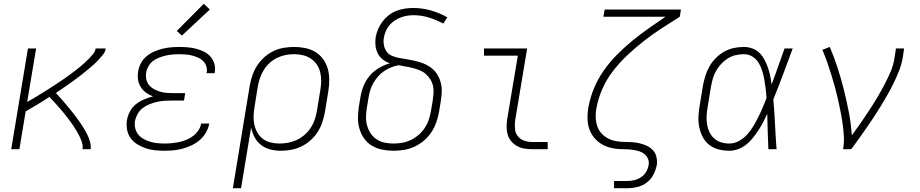

<svg xmlns="http://www.w3.org/2000/svg" viewBox="-20 -785 4840 1010"><path d="M39 0 127 -530H170L123 -249Q137 -257 151.5 -265Q166 -273 180 -282Q194 -291 208 -299.5Q222 -308 236 -317Q250 -326 264 -335Q278 -344 291.5 -353Q305 -362 318.5 -371.5Q332 -381 345.5 -391Q359 -401 372.5 -411Q386 -421 398.5 -431.5Q411 -442 423.5 -453Q436 -464 447.5 -476Q459 -488 470 -501Q481 -514 483 -530H536Q534 -513 522.5 -498.5Q511 -484 499 -471Q487 -458 473.5 -446Q460 -434 446.5 -422.5Q433 -411 419 -400Q405 -389 390.5 -378Q376 -367 361.5 -356.5Q347 -346 332.5 -336Q318 -326 303.5 -316Q289 -306 274 -296Q284 -285 293.5 -274.5Q303 -264 313 -252.5Q323 -241 332 -230Q341 -219 350.5 -207.5Q360 -196 369 -184.5Q378 -173 386.5 -161Q395 -149 403.5 -137Q412 -125 419.5 -112.5Q427 -100 434 -87Q441 -74 446.5 -60Q452 -46 455.5 -31Q459 -16 457 0H414Q417 -18 411.5 -34.5Q406 -51 399 -66Q392 -81 383.5 -95Q375 -109 366 -123Q357 -137 347 -150Q337 -163 327 -176Q317 -189 306.5 -201.5Q296 -214 285 -226Q274 -238 263 -250.5Q252 -263 240 -275Q209 -255 178 -236Q147 -217 115 -199L82 0Z M847 8Q821 8 795.5 5.5Q770 3 746.5 -5Q723 -13 702 -26Q681 -39 667 -58.5Q653 -78 648.5 -103Q644 -128 648 -154Q652 -177 664 -199.5Q676 -222 696 -237.5Q716 -253 739 -262.5Q762 -272 785 -278Q766 -285 749 -297Q732 -309 720.5 -327Q709 -345 706 -366.5Q703 -388 707 -410Q710 -432 721.5 -453Q733 -474 751 -489Q769 -504 790.5 -513.5Q812 -523 834.5 -528.5Q857 -534 879 -536Q901 -538 923 -538Q946 -538 968.5 -536Q991 -534 1012 -528.5Q1033 -523 1052.5 -513.5Q1072 -504 1086 -488.5Q1100 -473 1107 -451.5Q1114 -430 1110 -408Q1110 -406 1109.5 -404Q1109 -402 1109 -400H1066Q1067 -402 1067 -403Q1067 -404 1068 -406Q1070 -423 1064.5 -438.5Q1059 -454 1047.5 -465Q1036 -476 1021 -482.5Q1006 -489 990 -493Q974 -497 957 -498.5Q940 -500 923 -500Q906 -500 888.5 -498.5Q871 -497 853.5 -493Q836 -489 818.5 -482.5Q801 -476 786 -465Q771 -454 761.5 -437.5Q752 -421 749 -404Q746 -386 749.5 -368.5Q753 -351 763.5 -338Q774 -325 789.5 -316.5Q805 -308 821.5 -303Q838 -298 856 -296.5Q874 -295 893 -295H954L948 -256H886Q867 -256 847.5 -255Q828 -254 808 -249.5Q788 -245 768.5 -237.5Q749 -230 732 -217.5Q715 -205 704.5 -186.5Q694 -168 690 -149Q687 -130 691.5 -110.5Q696 -91 707.5 -77Q719 -63 735.5 -54Q752 -45 770 -39.5Q788 -34 807.5 -32Q827 -30 847 -30Q866 -30 885 -32Q904 -34 923 -38Q942 -42 960.5 -49.5Q979 -57 995.5 -69.5Q1012 -82 1023.5 -99Q1035 -116 1038 -135H1081Q1076 -110 1063.5 -88Q1051 -66 1031.5 -49Q1012 -32 989 -21Q966 -10 942.5 -3.5Q919 3 895 5.5Q871 8 847 8ZM937 -598 910 -622 1052 -765 1084 -735Z M1205 205 1294 -336Q1299 -363 1308 -389.5Q1317 -416 1333 -440.5Q1349 -465 1371 -484.5Q1393 -504 1419 -516.5Q1445 -529 1473 -533.5Q1501 -538 1528 -538Q1557 -538 1586.5 -532Q1616 -526 1640 -511Q1664 -496 1680.5 -473Q1697 -450 1704.5 -422.5Q1712 -395 1712 -364.5Q1712 -334 1707 -304L1689 -194Q1684 -167 1675 -140.5Q1666 -114 1650.5 -90Q1635 -66 1613 -46.5Q1591 -27 1565 -14.5Q1539 -2 1512 3Q1485 8 1457 8Q1429 8 1401.5 1Q1374 -6 1353 -22.5Q1332 -39 1319 -63.5Q1306 -88 1301 -115L1248 205ZM1450 -30Q1474 -30 1497 -34.5Q1520 -39 1541.5 -49Q1563 -59 1582 -75.5Q1601 -92 1614.5 -112.5Q1628 -133 1635.5 -155.5Q1643 -178 1647 -201L1665 -311Q1669 -334 1669.5 -358Q1670 -382 1664.5 -404.5Q1659 -427 1646.5 -445.5Q1634 -464 1615.5 -476.5Q1597 -489 1574 -494.5Q1551 -500 1527 -500Q1504 -500 1481.5 -495.5Q1459 -491 1437.5 -480.5Q1416 -470 1398 -453.5Q1380 -437 1367.5 -416.5Q1355 -396 1347.5 -374Q1340 -352 1336 -329L1319 -223Q1315 -199 1314 -175.5Q1313 -152 1318 -129.5Q1323 -107 1334 -87.5Q1345 -68 1363 -54.5Q1381 -41 1403.5 -35.5Q1426 -30 1450 -30Z M2049 8Q2019 8 1990 2Q1961 -4 1936.5 -18.5Q1912 -33 1895.5 -56.5Q1879 -80 1871 -107.5Q1863 -135 1863 -165Q1863 -195 1868 -226L1877 -279Q1882 -308 1894 -336.5Q1906 -365 1926.5 -388.5Q1947 -412 1974.5 -428Q2002 -444 2031 -452Q2010 -459 1993.5 -472Q1977 -485 1967.5 -503.5Q1958 -522 1955.5 -544Q1953 -566 1956 -589Q1960 -610 1969 -631.5Q1978 -653 1992 -671.5Q2006 -690 2024.5 -704.5Q2043 -719 2064.5 -727.5Q2086 -736 2108.5 -739.5Q2131 -743 2153 -743Q2202 -743 2247 -730Q2292 -717 2333 -694L2312 -661Q2276 -680 2237 -692.5Q2198 -705 2155 -705Q2137 -705 2120 -702Q2103 -699 2086 -692.5Q2069 -686 2054 -675.5Q2039 -665 2027.5 -651Q2016 -637 2009 -620Q2002 -603 1999 -586Q1996 -567 1999.5 -548Q2003 -529 2013.5 -514Q2024 -499 2041.5 -491.5Q2059 -484 2078 -480.5Q2097 -477 2116 -474Q2135 -471 2153.5 -467Q2172 -463 2190 -457.5Q2208 -452 2224.5 -443.5Q2241 -435 2255 -423Q2269 -411 2279 -395.5Q2289 -380 2295 -362.5Q2301 -345 2303 -326Q2305 -307 2303 -287Q2301 -267 2298 -248L2289 -194Q2284 -167 2274.5 -140Q2265 -113 2248.5 -88.5Q2232 -64 2209 -44.5Q2186 -25 2159.5 -13Q2133 -1 2105 3.5Q2077 8 2049 8ZM2049 -30Q2073 -30 2096 -34Q2119 -38 2141 -48.5Q2163 -59 2182 -75.5Q2201 -92 2214.5 -112.5Q2228 -133 2235.5 -155.5Q2243 -178 2247 -201L2256 -254Q2259 -274 2260.5 -294Q2262 -314 2258 -332.5Q2254 -351 2244 -367Q2234 -383 2220 -395.5Q2206 -408 2188.5 -415Q2171 -422 2152.5 -427Q2134 -432 2115 -435Q2096 -438 2077 -442Q2056 -438 2037 -430.5Q2018 -423 2000.5 -411Q1983 -399 1969 -383Q1955 -367 1944.5 -349Q1934 -331 1928 -311.5Q1922 -292 1919 -273L1910 -219Q1906 -195 1905.5 -171Q1905 -147 1911 -125Q1917 -103 1929.5 -84Q1942 -65 1960.5 -52.5Q1979 -40 2002 -35Q2025 -30 2049 -30Z M2780 0Q2759 0 2738.5 -3.5Q2718 -7 2700.5 -16.5Q2683 -26 2670 -41Q2657 -56 2651 -75.5Q2645 -95 2645 -116Q2645 -137 2648 -158L2704 -492H2526V-530H2753L2690 -152Q2687 -129 2689 -107Q2691 -85 2704 -68.5Q2717 -52 2737.5 -45Q2758 -38 2780 -38H2861V0Z M3210 205V167H3281Q3299 167 3317.5 162.5Q3336 158 3352.5 147Q3369 136 3379 119Q3389 102 3392 83Q3395 67 3389 51.5Q3383 36 3371 26Q3359 16 3343.5 11Q3328 6 3311.5 3.5Q3295 1 3278.5 0.5Q3262 0 3245 -0.5Q3228 -1 3212 -3.5Q3196 -6 3180.5 -11Q3165 -16 3151 -23.5Q3137 -31 3125 -41Q3113 -51 3103.5 -63Q3094 -75 3087 -89.5Q3080 -104 3076 -119.5Q3072 -135 3071 -151.5Q3070 -168 3071 -185Q3072 -202 3075 -219Q3075 -219 3075 -219Q3075 -219 3075 -220Q3084 -270 3104 -319Q3124 -368 3155 -412.5Q3186 -457 3224.5 -496Q3263 -535 3305 -569.5Q3347 -604 3391.5 -635.5Q3436 -667 3481 -697H3154L3161 -735H3562L3556 -697Q3508 -667 3460.5 -636Q3413 -605 3368 -570Q3323 -535 3281.5 -496Q3240 -457 3205.5 -412.5Q3171 -368 3148.5 -317Q3126 -266 3117 -213Q3113 -191 3113.5 -169Q3114 -147 3120 -126.5Q3126 -106 3139 -89.5Q3152 -73 3169.5 -62Q3187 -51 3208 -45.5Q3229 -40 3251 -39Q3273 -38 3295.5 -37.5Q3318 -37 3339 -32.5Q3360 -28 3379.5 -19.5Q3399 -11 3413.5 4Q3428 19 3433 40Q3438 61 3435 83Q3430 109 3417 134Q3404 159 3382 175.5Q3360 192 3333.5 198.5Q3307 205 3281 205Z M3817 8Q3788 8 3760.5 1Q3733 -6 3712 -22Q3691 -38 3678 -62Q3665 -86 3659 -113Q3653 -140 3654 -168.5Q3655 -197 3660 -226L3678 -336Q3683 -362 3691 -387.5Q3699 -413 3712.5 -436.5Q3726 -460 3746 -480Q3766 -500 3790 -513.5Q3814 -527 3840.5 -532.5Q3867 -538 3893 -538Q3916 -538 3938 -530Q3960 -522 3975.5 -506.5Q3991 -491 4001.5 -471Q4012 -451 4019.5 -429.5Q4027 -408 4031.5 -386Q4036 -364 4039 -341Q4057 -388 4073.5 -435.5Q4090 -483 4107 -530H4150Q4125 -463 4100 -395.5Q4075 -328 4048 -262Q4054 -196 4057 -130.5Q4060 -65 4065 0H4022Q4020 -46 4018.5 -93Q4017 -140 4016 -186Q4006 -164 3994.5 -142Q3983 -120 3969.5 -99.5Q3956 -79 3940.5 -59.5Q3925 -40 3905.5 -24.5Q3886 -9 3863 -0.5Q3840 8 3817 8ZM3817 -30Q3843 -30 3867.5 -43.5Q3892 -57 3910.5 -77.5Q3929 -98 3943 -121.5Q3957 -145 3969 -169Q3981 -193 3991.5 -218Q4002 -243 4012 -268Q4011 -292 4008 -316.5Q4005 -341 4001 -364.5Q3997 -388 3990 -411Q3983 -434 3971 -454Q3959 -474 3938.5 -487Q3918 -500 3893 -500Q3872 -500 3850 -495Q3828 -490 3809 -478Q3790 -466 3774 -449Q3758 -432 3747 -412.5Q3736 -393 3730 -372Q3724 -351 3720 -329L3702 -219Q3698 -197 3697 -174.5Q3696 -152 3699.5 -130.5Q3703 -109 3712 -90Q3721 -71 3736.5 -57Q3752 -43 3773 -36.5Q3794 -30 3817 -30Z M4415 0Q4421 -34 4419 -69Q4417 -104 4412 -137.5Q4407 -171 4400.5 -204Q4394 -237 4386.5 -269.5Q4379 -302 4370 -334.5Q4361 -367 4351 -398.5Q4341 -430 4330 -461.5Q4319 -493 4306 -523L4345 -538Q4368 -484 4386.5 -427Q4405 -370 4419.5 -311.5Q4434 -253 4445.5 -193.5Q4457 -134 4461 -73Q4484 -104 4506.5 -136.5Q4529 -169 4550.5 -201.5Q4572 -234 4592 -267.5Q4612 -301 4630 -335Q4648 -369 4663.5 -404.5Q4679 -440 4685 -477L4693 -530H4736L4728 -477Q4722 -444 4709.5 -412.5Q4697 -381 4682 -350Q4667 -319 4650 -289Q4633 -259 4615 -229.5Q4597 -200 4578 -171Q4559 -142 4539 -113.5Q4519 -85 4499 -56.5Q4479 -28 4458 0Z"/></svg>

Font: Iosevka Curly XLtExObl
Style: Regular
Weight: 200
Width: 7
Italic angle: -9°
Monospace: yes
Designer: Belleve Invis
Foundry: Belleve Invis
Version: Version 11.0.1; ttfautohint (v1.8.3)